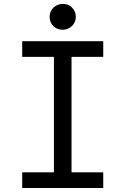

<svg xmlns="http://www.w3.org/2000/svg" viewBox="-20 -938 626 958"><path d="M293 -918.5Q321.8 -918.5 338.9 -900.9Q358.4 -880.9 358.4 -854Q358.4 -827.1 338.9 -808.1Q319.8 -789.6 293 -789.6Q265.1 -789.6 247.1 -807.1Q227.5 -826.2 227.5 -854Q227.5 -881.8 247.1 -900.1Q266.6 -918.5 293 -918.5ZM90.8 0V-78.1H249V-654.3H90.8V-732.4H495.1V-654.3H336.9V-78.1H495.1V0Z"/></svg>

Font: Consola Mono
Style: Book
Weight: 400
Monospace: yes
Version: Version 2.001